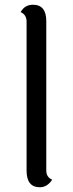

<svg xmlns="http://www.w3.org/2000/svg" viewBox="-20 -780 306 809"><path d="M175 -691V-62Q175 -33 200 -23Q179 9 148 9Q92 9 92 -61V-689Q92 -718 67 -729Q84 -760 119 -760Q175 -760 175 -691Z"/></svg>

Font: Laila
Style: Regular
Weight: 400
Designer: Hitesh Malaviya
Foundry: Indian Type Foundry
Version: Version 1.302;PS 1.0;hotconv 1.0.78;makeotf.lib2.5.61930; tt